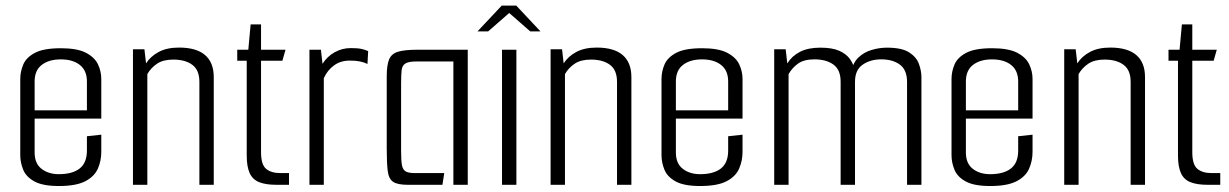

<svg xmlns="http://www.w3.org/2000/svg" viewBox="-20 -643 4277 668"><path d="M184.8 4.2Q128.7 4.2 99.7 -11.8Q70.6 -27.8 60.6 -52.8Q50.5 -77.8 50.5 -103.1V-367.9Q50.5 -394.2 61 -418.7Q71.4 -443.2 101.6 -459.2Q131.8 -475.2 191.7 -475.2Q248.5 -475.2 278.8 -459.5Q309.2 -443.7 320.8 -419.3Q332.4 -394.8 332.4 -368.4V-254.2L282.4 -251.9V-359.6Q282.4 -397.6 257.8 -417Q233.3 -436.4 191.5 -436.4Q150.4 -436.4 125.5 -417.4Q100.5 -398.4 100.5 -359.6V-112.3Q100.5 -74.1 124.7 -55.5Q148.8 -37 184.5 -37Q231.8 -37 257.1 -56.7Q282.4 -76.4 282.4 -119.2V-169L332.4 -174.4V-114.9Q332.4 -83.3 320.4 -56.1Q308.4 -28.8 276.5 -12.3Q244.7 4.2 184.8 4.2ZM58.8 -230.4V-259.2H332.4V-230.4Z M442.6 -471.5H482.5L488.1 -422.5Q503.6 -446.9 532.1 -462.2Q560.6 -477.5 603 -477.5Q663.3 -477.5 693.5 -451.4Q723.7 -425.4 723.7 -374.7V0H673.7V-358.3Q673.7 -399.2 649.2 -417.4Q624.7 -435.7 583 -435.7Q547.7 -435.7 526.3 -421.3Q504.9 -406.8 492.6 -385.2V0H442.6Z M942.4 0Q904.4 0 881.4 -9.3Q858.4 -18.7 848.4 -41.3Q838.4 -64 838.4 -102V-431.8H805.4V-470H843.9L852 -558H888.2V-470H973.4L962.5 -431.8H888.2V-113.5Q888.2 -70.4 905.8 -55.6Q923.5 -40.8 955.5 -40.8H985.5V0Z M1056.6 0V-470H1096.5L1102.1 -421Q1118.4 -446.9 1144.5 -461.3Q1170.6 -475.7 1200.3 -475.7Q1223.9 -475.7 1237 -472.9Q1250.1 -470.2 1260.9 -465.2L1258.5 -420.5Q1246.2 -426.4 1232.1 -429.3Q1218 -432.2 1197.1 -432.2Q1164.8 -432.2 1141.9 -415.3Q1118.9 -398.5 1106.6 -371V0Z M1399.4 0Q1363.5 0 1348 -10.2Q1332.5 -20.3 1329 -47.9Q1325.5 -75.5 1325.5 -126.8V-376.8Q1325.5 -415.8 1333.6 -435.9Q1341.6 -455.9 1364.7 -463Q1387.7 -470 1432.7 -470H1607.4V0H1557.4V-429.2H1429.5Q1401.5 -429.2 1390.3 -422Q1379 -414.8 1377.3 -398.4Q1375.5 -382 1375.5 -352.8V-115Q1375.5 -84.2 1378.5 -68.2Q1381.5 -52.2 1391.7 -46.5Q1401.8 -40.8 1423.1 -40.8H1525.6L1519.3 0Z M1726.6 -470H1776.6V0H1726.6ZM1641.3 -533.8 1725.5 -623.5H1776.2L1860.4 -533.8H1824.8L1751.6 -597.8L1678.4 -533.8Z M1895.6 -471.5H1935.5L1941.1 -422.5Q1956.6 -446.9 1985.1 -462.2Q2013.6 -477.5 2056 -477.5Q2116.3 -477.5 2146.5 -451.4Q2176.7 -425.4 2176.7 -374.7V0H2126.7V-358.3Q2126.7 -399.2 2102.2 -417.4Q2077.7 -435.7 2036 -435.7Q2000.7 -435.7 1979.3 -421.3Q1957.9 -406.8 1945.6 -385.2V0H1895.6Z M2415.8 4.2Q2359.7 4.2 2330.7 -11.8Q2301.6 -27.8 2291.6 -52.8Q2281.5 -77.8 2281.5 -103.1V-367.9Q2281.5 -394.2 2292 -418.7Q2302.4 -443.2 2332.6 -459.2Q2362.8 -475.2 2422.7 -475.2Q2479.5 -475.2 2509.8 -459.5Q2540.2 -443.7 2551.8 -419.3Q2563.4 -394.8 2563.4 -368.4V-254.2L2513.4 -251.9V-359.6Q2513.4 -397.6 2488.8 -417Q2464.3 -436.4 2422.5 -436.4Q2381.4 -436.4 2356.5 -417.4Q2331.5 -398.4 2331.5 -359.6V-112.3Q2331.5 -74.1 2355.7 -55.5Q2379.8 -37 2415.5 -37Q2462.8 -37 2488.1 -56.7Q2513.4 -76.4 2513.4 -119.2V-169L2563.4 -174.4V-114.9Q2563.4 -83.3 2551.4 -56.1Q2539.4 -28.8 2507.5 -12.3Q2475.7 4.2 2415.8 4.2ZM2289.8 -230.4V-259.2H2563.4V-230.4Z M2673.6 0V-471.5H2713.5L2719.1 -422.5Q2735.4 -448.5 2763.5 -462.8Q2791.6 -477.2 2834 -477.2Q2875.3 -477.2 2899.9 -466.3Q2924.5 -455.3 2937 -437.7Q2949.6 -420.2 2952.9 -400.7L2941.2 -391.7Q2947.1 -424.2 2966.5 -442.8Q2986 -461.5 3012.8 -469.3Q3039.5 -477.2 3065.8 -477.2Q3117.5 -477.2 3143 -460.8Q3168.5 -444.5 3177.1 -420.6Q3185.8 -396.7 3185.8 -374.7V0H3135.8V-357.7Q3135.8 -399.7 3110.9 -418.1Q3086 -436.5 3045.8 -436.5Q3008.2 -436.5 2981.5 -418.1Q2954.7 -399.7 2954.7 -358.5V0H2904.7V-359.1Q2904.7 -399.9 2879.8 -418.2Q2854.9 -436.5 2813.8 -436.5Q2777.2 -436.5 2756.5 -421.7Q2735.9 -406.8 2723.6 -385.2V0Z M3424.8 4.2Q3368.7 4.2 3339.7 -11.8Q3310.6 -27.8 3300.6 -52.8Q3290.5 -77.8 3290.5 -103.1V-367.9Q3290.5 -394.2 3301 -418.7Q3311.4 -443.2 3341.6 -459.2Q3371.8 -475.2 3431.7 -475.2Q3488.5 -475.2 3518.8 -459.5Q3549.2 -443.7 3560.8 -419.3Q3572.4 -394.8 3572.4 -368.4V-254.2L3522.4 -251.9V-359.6Q3522.4 -397.6 3497.8 -417Q3473.3 -436.4 3431.5 -436.4Q3390.4 -436.4 3365.5 -417.4Q3340.5 -398.4 3340.5 -359.6V-112.3Q3340.5 -74.1 3364.7 -55.5Q3388.8 -37 3424.5 -37Q3471.8 -37 3497.1 -56.7Q3522.4 -76.4 3522.4 -119.2V-169L3572.4 -174.4V-114.9Q3572.4 -83.3 3560.4 -56.1Q3548.4 -28.8 3516.5 -12.3Q3484.7 4.2 3424.8 4.2ZM3298.8 -230.4V-259.2H3572.4V-230.4Z M3682.6 -471.5H3722.5L3728.1 -422.5Q3743.6 -446.9 3772.1 -462.2Q3800.6 -477.5 3843 -477.5Q3903.3 -477.5 3933.5 -451.4Q3963.7 -425.4 3963.7 -374.7V0H3913.7V-358.3Q3913.7 -399.2 3889.2 -417.4Q3864.7 -435.7 3823 -435.7Q3787.7 -435.7 3766.3 -421.3Q3744.9 -406.8 3732.6 -385.2V0H3682.6Z M4182.4 0Q4144.4 0 4121.4 -9.3Q4098.4 -18.7 4088.4 -41.3Q4078.4 -64 4078.4 -102V-431.8H4045.4V-470H4083.9L4092 -558H4128.2V-470H4213.4L4202.5 -431.8H4128.2V-113.5Q4128.2 -70.4 4145.8 -55.6Q4163.5 -40.8 4195.5 -40.8H4225.5V0Z"/></svg>

Font: Smooch Sans Thin
Style: Regular
Weight: 100
Designer: Robert E. Leuschke
Foundry: Robert E. Leuschke
Version: Version 1.010